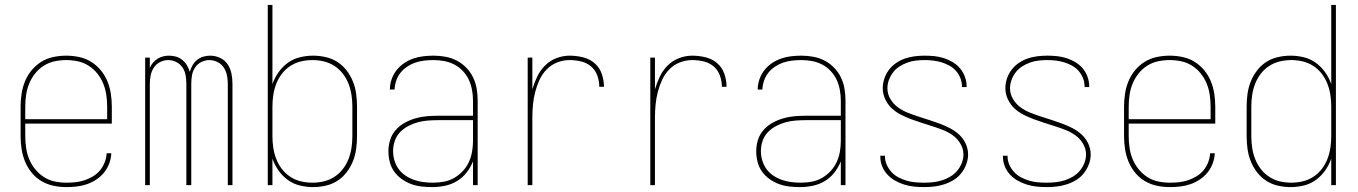

<svg xmlns="http://www.w3.org/2000/svg" viewBox="-20 -755 5540 783"><path d="M251 8Q224 8 198 2.5Q172 -3 149 -16.5Q126 -30 109 -51Q92 -72 82 -96.5Q72 -121 68 -147.5Q64 -174 64 -200V-320Q64 -346 68 -372.5Q72 -399 82 -423.5Q92 -448 109 -468.5Q126 -489 148.5 -503Q171 -517 197.5 -522.5Q224 -528 250 -528Q276 -528 302.5 -522.5Q329 -517 351.5 -503Q374 -489 391 -468.5Q408 -448 418 -423.5Q428 -399 432 -372.5Q436 -346 436 -320V-251H83V-200Q83 -176 86.5 -152Q90 -128 99 -106Q108 -84 123.5 -65Q139 -46 159 -33Q179 -20 203 -15Q227 -10 251 -10Q270 -10 288.5 -12Q307 -14 325 -20Q343 -26 359.5 -36Q376 -46 388 -60.5Q400 -75 407 -93Q414 -111 415 -130H434Q433 -109 425.5 -88.5Q418 -68 404.5 -51.5Q391 -35 373 -23Q355 -11 335 -4Q315 3 293.5 5.5Q272 8 251 8ZM83 -269H417V-320Q417 -344 413.5 -368Q410 -392 401 -414Q392 -436 377 -455Q362 -474 341.5 -487Q321 -500 297.5 -505Q274 -510 250 -510Q226 -510 202.5 -505Q179 -500 158.5 -487Q138 -474 123 -455Q108 -436 99 -414Q90 -392 86.5 -368Q83 -344 83 -320Z M572 0V-520H591V-478Q596 -490 604 -499.5Q612 -509 622.5 -515.5Q633 -522 645 -525Q657 -528 669 -528Q684 -528 698 -524Q712 -520 723.5 -510.5Q735 -501 742.5 -488.5Q750 -476 754 -462Q758 -476 765 -488.5Q772 -501 783.5 -510.5Q795 -520 809 -524Q823 -528 837 -528Q858 -528 877.5 -519Q897 -510 908.5 -492.5Q920 -475 924 -454.5Q928 -434 928 -413V0H909V-413Q909 -431 905.5 -448Q902 -465 892.5 -479.5Q883 -494 867 -502Q851 -510 834 -510Q817 -510 801 -502Q785 -494 775.5 -479.5Q766 -465 763 -448Q760 -431 760 -413V0H740V-413Q740 -431 737 -448Q734 -465 724.5 -479.5Q715 -494 699 -502Q683 -510 666 -510Q649 -510 633 -502Q617 -494 607.5 -479.5Q598 -465 594.5 -448Q591 -431 591 -413V0Z M1257 8Q1230 8 1203 1.5Q1176 -5 1154 -21Q1132 -37 1116 -59.5Q1100 -82 1091 -108V0H1072V-735H1091V-412Q1100 -438 1116 -460.5Q1132 -483 1154 -499Q1176 -515 1203 -521.5Q1230 -528 1257 -528Q1283 -528 1309 -522Q1335 -516 1356.5 -502Q1378 -488 1394 -467Q1410 -446 1419.5 -422Q1429 -398 1432.5 -372Q1436 -346 1436 -320V-200Q1436 -174 1432.5 -148Q1429 -122 1419.5 -98Q1410 -74 1394 -53Q1378 -32 1356.5 -18Q1335 -4 1309 2Q1283 8 1257 8ZM1254 -10Q1278 -10 1301 -15.5Q1324 -21 1344 -34Q1364 -47 1378.5 -66Q1393 -85 1401.5 -107Q1410 -129 1413.5 -152.5Q1417 -176 1417 -200V-320Q1417 -344 1413.5 -367.5Q1410 -391 1401.5 -413Q1393 -435 1378.5 -454Q1364 -473 1344 -486Q1324 -499 1301 -504.5Q1278 -510 1254 -510Q1230 -510 1207 -504.5Q1184 -499 1164 -486Q1144 -473 1129.5 -454Q1115 -435 1106.5 -413Q1098 -391 1094.5 -367.5Q1091 -344 1091 -320V-200Q1091 -176 1094.5 -152.5Q1098 -129 1106.5 -107Q1115 -85 1129.5 -66Q1144 -47 1164 -34Q1184 -21 1207 -15.5Q1230 -10 1254 -10Z M1742 8Q1720 8 1698.5 5.5Q1677 3 1656.5 -4.5Q1636 -12 1618 -25Q1600 -38 1587.5 -55.5Q1575 -73 1569.5 -94.5Q1564 -116 1564 -138Q1564 -162 1571 -184.5Q1578 -207 1594 -225Q1610 -243 1631 -254.5Q1652 -266 1674.5 -272.5Q1697 -279 1720.5 -281Q1744 -283 1768 -283H1909V-345Q1909 -366 1905 -388Q1901 -410 1892 -429.5Q1883 -449 1867.5 -465.5Q1852 -482 1832.5 -492Q1813 -502 1791.5 -506Q1770 -510 1748 -510Q1730 -510 1711.5 -508Q1693 -506 1675 -500Q1657 -494 1641 -483.5Q1625 -473 1613.5 -458.5Q1602 -444 1596 -426.5Q1590 -409 1589 -390H1570Q1570 -411 1577 -431.5Q1584 -452 1597 -468.5Q1610 -485 1627.5 -497Q1645 -509 1665 -516Q1685 -523 1706 -525.5Q1727 -528 1748 -528Q1773 -528 1797 -523.5Q1821 -519 1842.5 -508Q1864 -497 1881.5 -479Q1899 -461 1909.5 -439Q1920 -417 1924 -393Q1928 -369 1928 -345V0H1909V-97Q1899 -72 1882.5 -51Q1866 -30 1843.5 -16.5Q1821 -3 1795 2.5Q1769 8 1742 8ZM1745 -10Q1768 -10 1790 -14Q1812 -18 1831.5 -29Q1851 -40 1866.5 -56.5Q1882 -73 1891.5 -93Q1901 -113 1905 -135.5Q1909 -158 1909 -180V-265H1768Q1747 -265 1726 -263.5Q1705 -262 1684.5 -256.5Q1664 -251 1645 -241Q1626 -231 1611.5 -216Q1597 -201 1590 -180.5Q1583 -160 1583 -139Q1583 -120 1588.5 -101Q1594 -82 1605.5 -66Q1617 -50 1633.5 -39Q1650 -28 1668.5 -21.5Q1687 -15 1706.5 -12.5Q1726 -10 1745 -10Z M2132 0V-520H2151V-391Q2159 -418 2171 -443Q2183 -468 2203 -488Q2223 -508 2249.5 -518Q2276 -528 2303 -528Q2330 -528 2357 -521.5Q2384 -515 2404.5 -497.5Q2425 -480 2434 -454Q2443 -428 2443 -401H2424Q2424 -424 2416 -446.5Q2408 -469 2390.5 -484Q2373 -499 2350 -504.5Q2327 -510 2303 -510Q2277 -510 2252.5 -500.5Q2228 -491 2209.5 -472Q2191 -453 2180 -429Q2169 -405 2162.5 -379.5Q2156 -354 2153.5 -328Q2151 -302 2151 -276V0Z M2632 0V-520H2651V-391Q2659 -418 2671 -443Q2683 -468 2703 -488Q2723 -508 2749.5 -518Q2776 -528 2803 -528Q2830 -528 2857 -521.5Q2884 -515 2904.5 -497.5Q2925 -480 2934 -454Q2943 -428 2943 -401H2924Q2924 -424 2916 -446.5Q2908 -469 2890.5 -484Q2873 -499 2850 -504.5Q2827 -510 2803 -510Q2777 -510 2752.5 -500.5Q2728 -491 2709.5 -472Q2691 -453 2680 -429Q2669 -405 2662.5 -379.5Q2656 -354 2653.5 -328Q2651 -302 2651 -276V0Z M3242 8Q3220 8 3198.5 5.5Q3177 3 3156.5 -4.5Q3136 -12 3118 -25Q3100 -38 3087.5 -55.5Q3075 -73 3069.5 -94.5Q3064 -116 3064 -138Q3064 -162 3071 -184.5Q3078 -207 3094 -225Q3110 -243 3131 -254.5Q3152 -266 3174.5 -272.5Q3197 -279 3220.5 -281Q3244 -283 3268 -283H3409V-345Q3409 -366 3405 -388Q3401 -410 3392 -429.5Q3383 -449 3367.5 -465.5Q3352 -482 3332.5 -492Q3313 -502 3291.5 -506Q3270 -510 3248 -510Q3230 -510 3211.5 -508Q3193 -506 3175 -500Q3157 -494 3141 -483.5Q3125 -473 3113.5 -458.5Q3102 -444 3096 -426.5Q3090 -409 3089 -390H3070Q3070 -411 3077 -431.5Q3084 -452 3097 -468.5Q3110 -485 3127.5 -497Q3145 -509 3165 -516Q3185 -523 3206 -525.5Q3227 -528 3248 -528Q3273 -528 3297 -523.5Q3321 -519 3342.5 -508Q3364 -497 3381.5 -479Q3399 -461 3409.5 -439Q3420 -417 3424 -393Q3428 -369 3428 -345V0H3409V-97Q3399 -72 3382.5 -51Q3366 -30 3343.5 -16.5Q3321 -3 3295 2.5Q3269 8 3242 8ZM3245 -10Q3268 -10 3290 -14Q3312 -18 3331.5 -29Q3351 -40 3366.5 -56.5Q3382 -73 3391.5 -93Q3401 -113 3405 -135.5Q3409 -158 3409 -180V-265H3268Q3247 -265 3226 -263.5Q3205 -262 3184.5 -256.5Q3164 -251 3145 -241Q3126 -231 3111.5 -216Q3097 -201 3090 -180.5Q3083 -160 3083 -139Q3083 -120 3088.5 -101Q3094 -82 3105.5 -66Q3117 -50 3133.5 -39Q3150 -28 3168.5 -21.5Q3187 -15 3206.5 -12.5Q3226 -10 3245 -10Z M3749 8Q3729 8 3708.5 6Q3688 4 3668.5 -2Q3649 -8 3631 -18Q3613 -28 3599 -43Q3585 -58 3577.5 -77Q3570 -96 3570 -117V-120H3589V-117Q3589 -99 3596.5 -82.5Q3604 -66 3616 -53Q3628 -40 3644.5 -31.5Q3661 -23 3678 -18Q3695 -13 3713 -11.5Q3731 -10 3749 -10Q3767 -10 3785.5 -12Q3804 -14 3821.5 -19.5Q3839 -25 3855 -34.5Q3871 -44 3883 -58Q3895 -72 3902 -89.5Q3909 -107 3909 -125Q3909 -148 3897 -168.5Q3885 -189 3866.5 -202.5Q3848 -216 3826.5 -224.5Q3805 -233 3783 -240Q3761 -247 3739 -254Q3717 -261 3695.5 -269Q3674 -277 3653.5 -287.5Q3633 -298 3616.5 -313.5Q3600 -329 3590 -350.5Q3580 -372 3580 -395Q3580 -415 3586.5 -434.5Q3593 -454 3605.5 -470.5Q3618 -487 3635 -498.5Q3652 -510 3671 -516.5Q3690 -523 3710.5 -525.5Q3731 -528 3751 -528Q3771 -528 3790.5 -526Q3810 -524 3829 -518Q3848 -512 3865.5 -501.5Q3883 -491 3895.5 -476Q3908 -461 3915 -442Q3922 -423 3922 -403V-400H3903V-403Q3903 -420 3896.5 -436.5Q3890 -453 3878.5 -466Q3867 -479 3851.5 -487.5Q3836 -496 3819.5 -501Q3803 -506 3785.5 -508Q3768 -510 3751 -510Q3733 -510 3715.5 -508Q3698 -506 3681 -500Q3664 -494 3649 -484.5Q3634 -475 3623 -461Q3612 -447 3605.5 -430Q3599 -413 3599 -395Q3599 -372 3611 -351.5Q3623 -331 3641.5 -317.5Q3660 -304 3681.5 -295.5Q3703 -287 3724.5 -280Q3746 -273 3768 -266Q3790 -259 3811.5 -251Q3833 -243 3853.5 -232.5Q3874 -222 3891 -206.5Q3908 -191 3918 -169.5Q3928 -148 3928 -125Q3928 -105 3920.5 -85Q3913 -65 3900 -48.5Q3887 -32 3869 -21Q3851 -10 3831 -3.5Q3811 3 3790.5 5.5Q3770 8 3749 8Z M4249 8Q4229 8 4208.5 6Q4188 4 4168.5 -2Q4149 -8 4131 -18Q4113 -28 4099 -43Q4085 -58 4077.5 -77Q4070 -96 4070 -117V-120H4089V-117Q4089 -99 4096.5 -82.5Q4104 -66 4116 -53Q4128 -40 4144.5 -31.5Q4161 -23 4178 -18Q4195 -13 4213 -11.5Q4231 -10 4249 -10Q4267 -10 4285.5 -12Q4304 -14 4321.5 -19.5Q4339 -25 4355 -34.5Q4371 -44 4383 -58Q4395 -72 4402 -89.5Q4409 -107 4409 -125Q4409 -148 4397 -168.5Q4385 -189 4366.5 -202.5Q4348 -216 4326.5 -224.5Q4305 -233 4283 -240Q4261 -247 4239 -254Q4217 -261 4195.5 -269Q4174 -277 4153.5 -287.5Q4133 -298 4116.5 -313.5Q4100 -329 4090 -350.5Q4080 -372 4080 -395Q4080 -415 4086.5 -434.5Q4093 -454 4105.5 -470.5Q4118 -487 4135 -498.5Q4152 -510 4171 -516.5Q4190 -523 4210.5 -525.5Q4231 -528 4251 -528Q4271 -528 4290.5 -526Q4310 -524 4329 -518Q4348 -512 4365.5 -501.5Q4383 -491 4395.5 -476Q4408 -461 4415 -442Q4422 -423 4422 -403V-400H4403V-403Q4403 -420 4396.5 -436.5Q4390 -453 4378.5 -466Q4367 -479 4351.5 -487.5Q4336 -496 4319.5 -501Q4303 -506 4285.5 -508Q4268 -510 4251 -510Q4233 -510 4215.5 -508Q4198 -506 4181 -500Q4164 -494 4149 -484.5Q4134 -475 4123 -461Q4112 -447 4105.5 -430Q4099 -413 4099 -395Q4099 -372 4111 -351.5Q4123 -331 4141.5 -317.5Q4160 -304 4181.5 -295.5Q4203 -287 4224.5 -280Q4246 -273 4268 -266Q4290 -259 4311.5 -251Q4333 -243 4353.5 -232.5Q4374 -222 4391 -206.5Q4408 -191 4418 -169.5Q4428 -148 4428 -125Q4428 -105 4420.5 -85Q4413 -65 4400 -48.5Q4387 -32 4369 -21Q4351 -10 4331 -3.5Q4311 3 4290.5 5.5Q4270 8 4249 8Z M4751 8Q4724 8 4698 2.5Q4672 -3 4649 -16.5Q4626 -30 4609 -51Q4592 -72 4582 -96.5Q4572 -121 4568 -147.5Q4564 -174 4564 -200V-320Q4564 -346 4568 -372.5Q4572 -399 4582 -423.5Q4592 -448 4609 -468.5Q4626 -489 4648.5 -503Q4671 -517 4697.5 -522.5Q4724 -528 4750 -528Q4776 -528 4802.5 -522.5Q4829 -517 4851.5 -503Q4874 -489 4891 -468.5Q4908 -448 4918 -423.5Q4928 -399 4932 -372.5Q4936 -346 4936 -320V-251H4583V-200Q4583 -176 4586.5 -152Q4590 -128 4599 -106Q4608 -84 4623.5 -65Q4639 -46 4659 -33Q4679 -20 4703 -15Q4727 -10 4751 -10Q4770 -10 4788.5 -12Q4807 -14 4825 -20Q4843 -26 4859.5 -36Q4876 -46 4888 -60.5Q4900 -75 4907 -93Q4914 -111 4915 -130H4934Q4933 -109 4925.5 -88.5Q4918 -68 4904.5 -51.5Q4891 -35 4873 -23Q4855 -11 4835 -4Q4815 3 4793.5 5.5Q4772 8 4751 8ZM4583 -269H4917V-320Q4917 -344 4913.5 -368Q4910 -392 4901 -414Q4892 -436 4877 -455Q4862 -474 4841.5 -487Q4821 -500 4797.5 -505Q4774 -510 4750 -510Q4726 -510 4702.5 -505Q4679 -500 4658.5 -487Q4638 -474 4623 -455Q4608 -436 4599 -414Q4590 -392 4586.5 -368Q4583 -344 4583 -320Z M5243 8Q5217 8 5191 2Q5165 -4 5143.5 -18Q5122 -32 5106 -53Q5090 -74 5080.5 -98Q5071 -122 5067.5 -148Q5064 -174 5064 -200V-320Q5064 -346 5067.5 -372Q5071 -398 5080.5 -422Q5090 -446 5106 -467Q5122 -488 5143.5 -502Q5165 -516 5191 -522Q5217 -528 5243 -528Q5270 -528 5297 -521.5Q5324 -515 5346 -499Q5368 -483 5384 -460.5Q5400 -438 5409 -412V-735H5428V0H5409V-108Q5400 -82 5384 -59.5Q5368 -37 5346 -21Q5324 -5 5297 1.5Q5270 8 5243 8ZM5246 -10Q5270 -10 5293 -15.5Q5316 -21 5336 -34Q5356 -47 5370.5 -66Q5385 -85 5393.5 -107Q5402 -129 5405.5 -152.5Q5409 -176 5409 -200V-320Q5409 -344 5405.5 -367.5Q5402 -391 5393.5 -413Q5385 -435 5370.5 -454Q5356 -473 5336 -486Q5316 -499 5293 -504.5Q5270 -510 5246 -510Q5222 -510 5199 -504.5Q5176 -499 5156 -486Q5136 -473 5121.5 -454Q5107 -435 5098.5 -413Q5090 -391 5086.5 -367.5Q5083 -344 5083 -320V-200Q5083 -176 5086.5 -152.5Q5090 -129 5098.5 -107Q5107 -85 5121.5 -66Q5136 -47 5156 -34Q5176 -21 5199 -15.5Q5222 -10 5246 -10Z"/></svg>

Font: Iosevka Thin
Style: Regular
Weight: 100
Monospace: yes
Designer: Belleve Invis
Foundry: Belleve Invis
Version: Version 32.5.0; ttfautohint (v1.8.4)